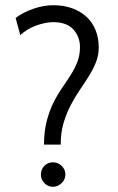

<svg xmlns="http://www.w3.org/2000/svg" viewBox="-20 -706 452 737"><path d="M137 -36Q137 -56 150.5 -69.5Q164 -83 183 -83Q202 -83 216.5 -69.5Q231 -56 231 -36Q231 -17 216.5 -3Q202 11 183 11Q164 11 150.5 -3Q137 -17 137 -36ZM40 -637Q67 -658 107 -672Q147 -686 185 -686Q225 -686 257.5 -674Q290 -662 312.5 -641Q335 -620 347 -590Q359 -560 359 -524Q359 -494 348.5 -467.5Q338 -441 321.5 -414.5Q305 -388 286.5 -361Q268 -334 251.5 -302.5Q235 -271 224 -234Q213 -197 213 -151H149Q149 -201 159 -240Q169 -279 184.5 -310.5Q200 -342 218 -368Q236 -394 251.5 -418.5Q267 -443 277 -468.5Q287 -494 287 -525Q287 -565 261.5 -593Q236 -621 184 -621Q168 -621 150 -617Q132 -613 115 -606.5Q98 -600 83 -590.5Q68 -581 58 -571Z"/></svg>

Font: Quattrocento Sans
Style: Regular
Weight: 400
Designer: Pablo Impallari
Foundry: Pablo Impallari, Igino Marini, Brenda Gallo
Version: Version 2.000